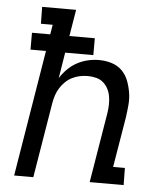

<svg xmlns="http://www.w3.org/2000/svg" viewBox="-53 -781 705 828"><g transform="rotate(5 300.0 -367.5)"><path d="M39 0 129 -547H62V-620H141L148 -662H97L96 -735H243L224 -620H334V-547H212L194 -435Q207 -456 225.5 -474.5Q244 -493 266.5 -505Q289 -517 313 -522.5Q337 -528 361 -528Q389 -528 415 -520Q441 -512 459.5 -494Q478 -476 487.5 -451.5Q497 -427 501.5 -400.5Q506 -374 503.5 -346Q501 -318 497 -290L461 -74H512L513 0H366L416 -302Q419 -321 419.5 -339.5Q420 -358 417 -375.5Q414 -393 406 -408.5Q398 -424 385 -435Q372 -446 354.5 -450.5Q337 -455 318 -455Q301 -455 284 -451.5Q267 -448 251 -440Q235 -432 222 -419.5Q209 -407 199.5 -392Q190 -377 184.5 -360.5Q179 -344 176 -327L122 0Z"/></g></svg>

Font: Iosevka Plex Etoile
Style: Italic
Weight: 400
Italic angle: -9°
Designer: Belleve Invis
Foundry: Belleve Invis
Version: Version 25.1.1; ttfautohint (v1.8.4)